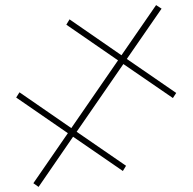

<svg xmlns="http://www.w3.org/2000/svg" viewBox="-20 -727 756 754"><path d="M457 -510 593 -707 614.5 -693 478 -495.5 672 -362 659 -342 464.5 -475.5 281 -209.5 475 -76 462.5 -55.5 267 -190 131.5 7 111 -7.5 246.5 -204 43.5 -344 56.5 -364.5 260 -224 443.5 -490 240.5 -630 253 -651Z"/></svg>

Font: Lato Thin
Style: Regular
Weight: 200
Designer: Lukasz Dziedzic
Foundry: tyPoland Lukasz Dziedzic
Version: Version 2.007; 2014-02-27